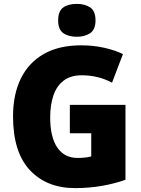

<svg xmlns="http://www.w3.org/2000/svg" viewBox="-20 -957 726 987"><path d="M339 -418H625V-33Q570 -13 503.5 -1.5Q437 10 366 10Q220 10 133.5 -82.5Q47 -175 47 -359Q47 -472 87.5 -554Q128 -636 206 -680Q284 -724 397 -724Q460 -724 515.5 -711.5Q571 -699 612 -679L556 -532Q485 -570 400 -570Q343 -570 307 -542.5Q271 -515 254.5 -466Q238 -417 238 -354Q238 -252 274.5 -198.5Q311 -145 380 -145Q396 -145 416 -147Q436 -149 449 -153V-272H339ZM375 -937Q417 -937 444 -918.5Q471 -900 471 -852Q471 -805 443.5 -786.5Q416 -768 375 -768Q332 -768 305.5 -786.5Q279 -805 279 -852Q279 -900 305 -918.5Q331 -937 375 -937Z"/></svg>

Font: Noto Sans Myanmar UI SemiCondensed Black
Style: Regular
Weight: 900
Width: 4
Designer: Monotype Design Team
Foundry: Monotype Imaging Inc.
Version: Version 2.103; ttfautohint (v1.8.4.7-5d5b)